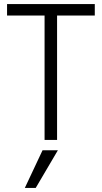

<svg xmlns="http://www.w3.org/2000/svg" viewBox="-20 -694 505 952"><path d="M157 238H103L191 51H267ZM450 -617H263V0H201V-617H15V-674H450Z"/></svg>

Font: Hind Siliguri Light
Style: Regular
Weight: 300
Designer: Jyotish Sonowal
Foundry: Indian Type Foundry
Version: Version 1.001;PS 1.0;hotconv 1.0.86;makeotf.lib2.5.63406; tt